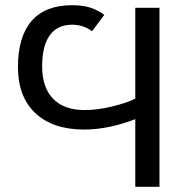

<svg xmlns="http://www.w3.org/2000/svg" viewBox="-20 -718 714 738"><path d="M334 -598Q300 -623 258 -623Q200 -623 171 -582Q142 -541 142 -463Q142 -382 184 -338.5Q226 -295 305 -295Q353 -295 408 -308Q437 -315 460 -322.5Q483 -330 500 -339V-688H593V0H500V-260Q395 -220 304 -220Q183 -220 116 -283Q49 -346 49 -460Q49 -577 101.5 -637.5Q154 -698 257 -698Q299 -698 327.5 -688.5Q356 -679 381 -661Z"/></svg>

Font: Libra Sans
Style: Regular
Weight: 400
Foundry: Context Ltd
Version: Version 1.000; ttfautohint (v1.3)